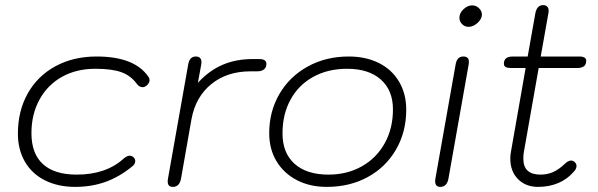

<svg xmlns="http://www.w3.org/2000/svg" viewBox="-20 -721 2341 751"><path d="M50 -198Q50 -287 88.5 -355.5Q127 -424 197 -462Q267 -500 358 -500Q507 -500 561 -420Q565 -415 565 -407Q565 -396 552 -385Q545 -380 538 -380Q525 -380 516 -392Q492 -425 455 -438.5Q418 -452 353 -452Q279 -452 222.5 -420.5Q166 -389 134.5 -331.5Q103 -274 103 -200Q103 -120 148 -79Q193 -38 280 -38Q395 -38 464 -101Q477 -112 487 -112Q496 -112 503 -105Q509 -99 509 -91Q509 -79 497 -70Q447 -29 392.5 -9.5Q338 10 274 10Q207 10 156 -15.5Q105 -41 77.5 -88.5Q50 -136 50 -198Z M636 -11Q636 -18 637 -22L716 -468Q721 -500 746 -500Q768 -500 768 -477L767 -468L754 -397Q798 -445 850.5 -467.5Q903 -490 968 -490H994Q1022 -490 1022 -471Q1022 -457 1012.5 -449.5Q1003 -442 986 -442H960Q868 -442 806.5 -392Q745 -342 729 -255L688 -22Q682 10 656 10Q636 10 636 -11Z M1033 -200Q1033 -285 1073 -353.5Q1113 -422 1184 -461Q1255 -500 1344 -500Q1411 -500 1462 -474.5Q1513 -449 1541 -401.5Q1569 -354 1569 -292Q1569 -205 1529 -136Q1489 -67 1418.5 -28.5Q1348 10 1258 10Q1192 10 1141 -16.5Q1090 -43 1061.5 -90.5Q1033 -138 1033 -200ZM1517 -293Q1517 -368 1469.5 -410Q1422 -452 1338 -452Q1263 -452 1205.5 -420.5Q1148 -389 1116.5 -331.5Q1085 -274 1085 -199Q1085 -123 1132 -80.5Q1179 -38 1265 -38Q1338 -38 1395.5 -70.5Q1453 -103 1485 -161Q1517 -219 1517 -293Z M1777 -652Q1777 -670 1793 -685Q1809 -700 1827 -700Q1842 -700 1853.5 -689Q1865 -678 1865 -664Q1865 -647 1848 -631.5Q1831 -616 1813 -616Q1798 -616 1787.5 -626.5Q1777 -637 1777 -652ZM1682 -13 1683 -22 1762 -468Q1767 -500 1792 -500Q1814 -500 1814 -480Q1814 -472 1813 -468L1734 -22Q1728 10 1702 10Q1682 10 1682 -13Z M2273 -483Q2273 -455 2238 -455H2087L2029 -126Q2027 -117 2027 -100Q2027 -38 2094 -38Q2121 -38 2143.5 -48Q2166 -58 2189 -80Q2202 -93 2214 -93Q2222 -93 2228.5 -86.5Q2235 -80 2235 -72Q2235 -60 2224 -49Q2199 -20 2163.5 -5Q2128 10 2085 10Q2036 10 2006 -20.5Q1976 -51 1976 -101Q1976 -115 1979 -130L2036 -455H1978Q1964 -455 1957.5 -459Q1951 -463 1951 -472Q1951 -500 1986 -500H2044L2074 -669Q2080 -701 2105 -701Q2115 -701 2120.5 -695Q2126 -689 2126 -679Q2126 -672 2125 -669L2095 -500H2246Q2273 -500 2273 -483Z"/></svg>

Font: Kodchasan ExtraLight
Style: Italic
Weight: 275
Italic angle: -10°
Version: Version 1.000; ttfautohint (v1.6)